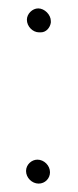

<svg xmlns="http://www.w3.org/2000/svg" viewBox="-20 -473 185 457"><path d="M42 -66C42 -50 56 -36 72 -36C87 -36 99 -48 99 -63C99 -79 85 -93 69 -93C55 -93 42 -81 42 -66ZM44 -426C44 -410 58 -396 73 -396H77C90 -396 99 -407 101 -419V-423C101 -438 86 -453 71 -453C57 -453 44 -440 44 -426Z"/></svg>

Font: Scribbler
Style: Regular
Weight: 400
Designer: Mew Too
Foundry: Cannot Into Space Fonts
Version: Version 1.001